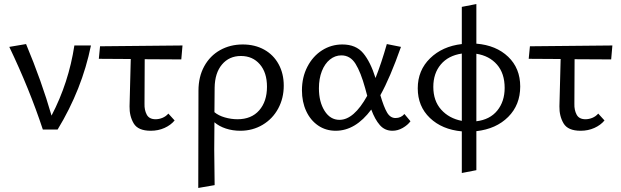

<svg xmlns="http://www.w3.org/2000/svg" viewBox="-20 -641 3073 950"><path d="M430 -416Q386 -199 265 0H192Q126 -200 26 -409L109 -423Q186 -239 235 -69Q320 -232 348 -416Z M695 -127Q694 -97 706 -74Q718 -51 750 -51Q767 -51 784 -58Q801 -65 813 -79L844 -45Q825 -22 794 -8Q763 6 726 6Q663 6 641.5 -30.5Q620 -67 621 -115L627 -349L469 -350L475 -412L883 -416L877 -347L696 -348Z M1384 -217Q1384 -155 1356.5 -104Q1329 -53 1279.5 -23.5Q1230 6 1169 6Q1131 6 1097.5 -5Q1064 -16 1041 -36L1040 99Q1040 151 1042 275L961 289Q962 125 962 -192Q962 -261 990.5 -313Q1019 -365 1069 -393Q1119 -421 1181 -421Q1241 -421 1287 -395.5Q1333 -370 1358.5 -323.5Q1384 -277 1384 -217ZM1301 -212Q1301 -282 1265.5 -323Q1230 -364 1172 -364Q1114 -364 1078.5 -322Q1043 -280 1042 -207L1041 -86Q1061 -69 1092.5 -60Q1124 -51 1155 -51Q1224 -51 1262.5 -95Q1301 -139 1301 -212Z M2011 -41Q1997 -22 1972.5 -8Q1948 6 1922 6Q1884 6 1859.5 -22Q1835 -50 1817 -99Q1739 6 1641 6Q1592 6 1554 -20Q1516 -46 1495 -91.5Q1474 -137 1474 -194Q1474 -259 1501 -311Q1528 -363 1573.5 -392Q1619 -421 1674 -421Q1741 -421 1777 -378Q1813 -335 1838 -255Q1867 -328 1894 -423L1964 -409Q1910 -256 1862 -170Q1879 -112 1895 -84.5Q1911 -57 1937 -57Q1964 -57 1981 -77ZM1797 -167 1787 -204Q1765 -284 1739 -325.5Q1713 -367 1669 -367Q1638 -367 1612.5 -346.5Q1587 -326 1572.5 -289Q1558 -252 1558 -204Q1558 -137 1586 -92.5Q1614 -48 1660 -48Q1731 -48 1797 -167Z M2337 8V201L2265 215V9Q2167 0 2107 -57.5Q2047 -115 2047 -204Q2047 -293 2108 -352.5Q2169 -412 2265 -423V-607L2337 -621V-425Q2435 -417 2494.5 -360Q2554 -303 2554 -213Q2554 -122 2494.5 -62.5Q2435 -3 2337 8ZM2265 -43V-376Q2198 -366 2161 -322Q2124 -278 2124 -211Q2124 -142 2163 -98.5Q2202 -55 2265 -43ZM2477 -206Q2477 -278 2439 -321.5Q2401 -365 2337 -375V-41Q2404 -49 2440.5 -94Q2477 -139 2477 -206Z M2822 -127Q2821 -97 2833 -74Q2845 -51 2877 -51Q2894 -51 2911 -58Q2928 -65 2940 -79L2971 -45Q2952 -22 2921 -8Q2890 6 2853 6Q2790 6 2768.5 -30.5Q2747 -67 2748 -115L2754 -349L2596 -350L2602 -412L3010 -416L3004 -347L2823 -348Z"/></svg>

Font: Ysabeau Infant Medium
Style: Regular
Weight: 500
Designer: Christian Thalmann (Catharsis Fonts)
Version: Version 0.003